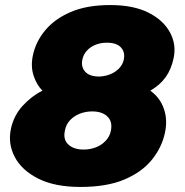

<svg xmlns="http://www.w3.org/2000/svg" viewBox="-20 -730 732 760"><path d="M298 10Q197 10 131.5 -23Q66 -56 38.5 -108.5Q11 -161 23 -219Q34 -272 69.5 -311Q105 -350 148 -371Q125 -394 113 -430.5Q101 -467 110 -510Q121 -564 158.5 -609.5Q196 -655 260 -682.5Q324 -710 416 -710Q508 -710 567.5 -680Q627 -650 653 -601.5Q679 -553 667 -499Q658 -456 636 -425Q614 -394 575 -371Q613 -344 628.5 -300Q644 -256 633 -205Q621 -147 581.5 -98Q542 -49 472.5 -19.5Q403 10 298 10ZM311 -138Q337 -138 360 -147Q383 -156 399 -173.5Q415 -191 419 -213Q426 -249 405 -269Q384 -289 345 -289Q319 -289 296 -280Q273 -271 257 -254Q241 -237 237 -213Q229 -178 250.5 -158Q272 -138 311 -138ZM373 -427Q397 -428 417.5 -436.5Q438 -445 452 -460Q466 -475 470 -494Q476 -524 458.5 -542.5Q441 -561 403 -561Q378 -561 357.5 -552.5Q337 -544 323.5 -529Q310 -514 306 -494Q300 -466 317 -446.5Q334 -427 373 -427Z"/></svg>

Font: Rubik Light ExtraBold
Style: Italic
Weight: 800
Italic angle: -12°
Version: Version 2.104